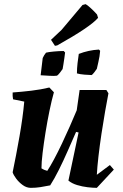

<svg xmlns="http://www.w3.org/2000/svg" viewBox="-20 -894 595 926"><path d="M129 12Q108 12 89.5 -1.5Q71 -15 58 -32.5Q45 -50 41 -63Q58 -145 74 -236Q90 -327 97 -404L43 -415Q40 -431 41 -448Q84 -451 130.5 -456.5Q177 -462 218 -472L240 -449Q229 -410 218.5 -359Q208 -308 199.5 -255Q191 -202 185.5 -156.5Q180 -111 180 -82Q192 -74 208 -70Q222 -91 240.5 -125.5Q259 -160 278.5 -201Q298 -242 316.5 -284Q335 -326 350 -362L364 -460H493L503 -444Q496 -408 487 -357Q478 -306 469.5 -249.5Q461 -193 455 -141Q449 -89 447 -51L510 -98L529 -76L447 12Q428 12 402.5 9Q377 6 352 -1.5Q327 -9 310 -23L359 -255L347 -258Q328 -215 307 -167Q286 -119 264 -75Q242 -31 222 0Q197 5 175 8.5Q153 12 129 12ZM351 -540Q351 -563 354 -589.5Q357 -616 360 -634Q406 -652 457 -655L463 -649Q461 -622 454.5 -595Q448 -568 447 -562Q444 -557 435 -545.5Q426 -534 422 -532Q411 -532 387.5 -534Q364 -536 351 -540ZM176 -531 186 -614Q192 -628 202 -640Q213 -643 239.5 -645.5Q266 -648 287 -648L294 -641Q293 -632 290.5 -614.5Q288 -597 285.5 -581.5Q283 -566 282 -561Q278 -555 269.5 -544Q261 -533 255 -529Q242 -527 219 -528.5Q196 -530 176 -531ZM245 -673 226 -702 277 -750 378 -870 393 -874Q401 -870 417.5 -855Q434 -840 448 -824L453 -808Q417 -765 256 -675Z"/></svg>

Font: Labrada
Style: Bold Italic
Weight: 700
Italic angle: -7°
Designer: Mercedes Jáuregui
Foundry: Omnibus-Type Team
Version: Version 1.000; ttfautohint (v1.8.4.7-5d5b)